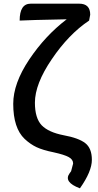

<svg xmlns="http://www.w3.org/2000/svg" viewBox="-20 -817 531 1045"><path d="M415 208Q324 174 359 126L367 115L378 73Q378 51 354 38Q331 25 272 12Q213 0 179 -16Q145 -32 114 -61Q52 -120 52 -252Q52 -363 139 -493Q226 -623 343 -712Q135 -708 87 -705Q87 -797 147 -797H411Q471 -797 471 -737L465 -705Q354 -631 262 -495Q170 -360 170 -258Q170 -174 207 -135Q244 -97 326 -81Q408 -66 444 -38Q480 -10 480 53Q480 116 415 208Z"/></svg>

Font: Swei Half Moon CJK TC
Style: Medium
Weight: 500
Version: Version 2.125